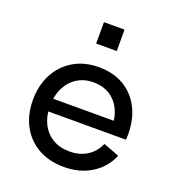

<svg xmlns="http://www.w3.org/2000/svg" viewBox="-141 -887 921 1008"><g transform="rotate(20 319.5 -383.0)"><path d="M329.5 10Q245 10 183.5 -25.2Q122 -60.5 89 -122.8Q56 -185 56 -266Q56 -347.5 89.5 -410.8Q123 -474 183.5 -509.8Q244 -545.5 324.5 -545.5Q406 -545.5 465.2 -510Q524.5 -474.5 556.2 -411.5Q588 -348.5 588 -266Q588 -254 587.5 -247.2Q587 -240.5 586 -236H493Q494 -243.5 494.5 -252.2Q495 -261 495 -273Q495 -327.5 474.8 -369.8Q454.5 -412 416.5 -436.5Q378.5 -461 324.5 -461Q272.5 -461 233.5 -436.2Q194.5 -411.5 172.8 -367.5Q151 -323.5 151 -266Q151 -210.5 172.2 -167.8Q193.5 -125 233.2 -100.8Q273 -76.5 328.5 -76.5Q386 -76.5 427.2 -103.2Q468.5 -130 488 -176.5L577 -143Q548 -72 482.5 -31Q417 10 329.5 10ZM115.5 -236V-307.5H558L586 -236ZM267 -776.5H382V-657H267Z"/></g></svg>

Font: Hepta Slab ExtraLight Medium
Style: Regular
Weight: 500
Version: Version 1.100